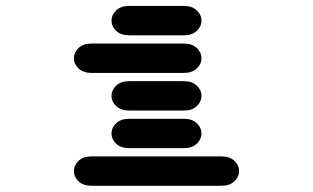

<svg xmlns="http://www.w3.org/2000/svg" viewBox="-20 -881 1040 638"><path d="M284.2 -263.7H715.8Q743.2 -263.7 758.8 -278.3Q774.4 -293 774.4 -312.5Q774.4 -332 758.8 -346.7Q743.2 -361.3 715.8 -361.3H284.2Q256.8 -361.3 241.2 -346.7Q225.6 -332 225.6 -312.5Q225.6 -293 241.2 -278.3Q256.8 -263.7 284.2 -263.7ZM409.2 -388.7H590.8Q618.2 -388.7 633.8 -403.3Q649.4 -418 649.4 -437.5Q649.4 -457 633.8 -471.7Q618.2 -486.3 590.8 -486.3H409.2Q381.8 -486.3 366.2 -471.7Q350.6 -457 350.6 -437.5Q350.6 -418 366.2 -403.3Q381.8 -388.7 409.2 -388.7ZM409.2 -513.7H590.8Q618.2 -513.7 633.8 -528.3Q649.4 -543 649.4 -562.5Q649.4 -582 633.8 -596.7Q618.2 -611.3 590.8 -611.3H409.2Q381.8 -611.3 366.2 -596.7Q350.6 -582 350.6 -562.5Q350.6 -543 366.2 -528.3Q381.8 -513.7 409.2 -513.7ZM284.2 -638.7H590.8Q618.2 -638.7 633.8 -653.3Q649.4 -668 649.4 -687.5Q649.4 -707 633.8 -721.7Q618.2 -736.3 590.8 -736.3H284.2Q256.8 -736.3 241.2 -721.7Q225.6 -707 225.6 -687.5Q225.6 -668 241.2 -653.3Q256.8 -638.7 284.2 -638.7ZM409.2 -763.7H590.8Q618.2 -763.7 633.8 -778.3Q649.4 -793 649.4 -812.5Q649.4 -832 633.8 -846.7Q618.2 -861.3 590.8 -861.3H409.2Q381.8 -861.3 366.2 -846.7Q350.6 -832 350.6 -812.5Q350.6 -793 366.2 -778.3Q381.8 -763.7 409.2 -763.7Z"/></svg>

Font: Sixtyfour
Style: Regular
Weight: 400
Designer: Jens Kutilek
Foundry: Jens Kutilek
Version: Version 2.001